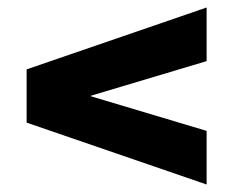

<svg xmlns="http://www.w3.org/2000/svg" viewBox="-20 -590 622 512"><path d="M531 -98 51 -263V-405L531 -570V-427L220 -334L531 -241Z"/></svg>

Font: Gantari ExtraBold
Style: Regular
Weight: 800
Version: Version 1.000